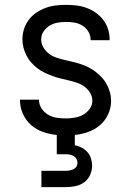

<svg xmlns="http://www.w3.org/2000/svg" viewBox="-20 -548 540 788"><path d="M150 220V153H250Q258 153 266 151.5Q274 150 281.5 146.5Q289 143 293.5 136Q298 129 298 121Q298 112 294 104.5Q290 97 282.5 92.5Q275 88 266.5 86.5Q258 85 250 85H213V6Q184 3 156.5 -6.5Q129 -16 107.5 -35Q86 -54 74 -81Q62 -108 62 -136V-139H140V-138Q140 -119 150.5 -103Q161 -87 177 -77.5Q193 -68 211.5 -65Q230 -62 249 -62Q267 -62 285.5 -65Q304 -68 320 -76.5Q336 -85 347.5 -100.5Q359 -116 359 -134Q359 -152 349.5 -167.5Q340 -183 326 -193Q312 -203 295.5 -208.5Q279 -214 262 -218Q245 -222 228.5 -226Q212 -230 195.5 -236Q179 -242 163.5 -249.5Q148 -257 134 -267.5Q120 -278 108.5 -291Q97 -304 89 -319.5Q81 -335 76.5 -352Q72 -369 72 -386Q72 -408 78.5 -428.5Q85 -449 98 -466.5Q111 -484 129 -496Q147 -508 167 -515.5Q187 -523 208.5 -525.5Q230 -528 251 -528Q273 -528 294 -525.5Q315 -523 335.5 -515.5Q356 -508 373.5 -495.5Q391 -483 404 -466Q417 -449 423.5 -428Q430 -407 430 -386V-383H352V-384Q352 -402 343 -417.5Q334 -433 319 -442.5Q304 -452 286.5 -455Q269 -458 251 -458Q234 -458 216.5 -455Q199 -452 184 -443Q169 -434 159 -419Q149 -404 149 -386Q149 -369 158 -353.5Q167 -338 181 -327.5Q195 -317 211.5 -311.5Q228 -306 245 -302Q262 -298 279 -294Q296 -290 312.5 -284.5Q329 -279 344.5 -271Q360 -263 373.5 -252.5Q387 -242 399 -229Q411 -216 419 -200.5Q427 -185 431.5 -168Q436 -151 436 -134Q436 -106 424 -79.5Q412 -53 390.5 -34.5Q369 -16 342 -6.5Q315 3 287 6V48Q302 51 315.5 58Q329 65 339 76.5Q349 88 353.5 102.5Q358 117 358 132Q358 152 349.5 170.5Q341 189 325 200.5Q309 212 289.5 216Q270 220 250 220Z"/></svg>

Font: Iosevka Term SS14
Style: Regular
Weight: 400
Monospace: yes
Designer: Belleve Invis
Foundry: Belleve Invis
Version: Version 24.1.1; ttfautohint (v1.8.4)